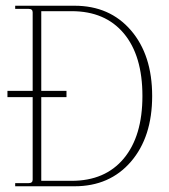

<svg xmlns="http://www.w3.org/2000/svg" viewBox="-20 -650 589 670"><path d="M33 0V-11H80Q94 -11 94 -23V-311H6V-333H94V-607Q94 -619 80 -619H33V-630H240Q363 -630 437 -544Q511 -458 511 -315Q511 -172 437 -86Q363 0 240 0ZM124 -19H230Q347 -19 412 -97Q477 -175 477 -315Q477 -456 412 -533.5Q347 -611 230 -611H124V-333H212V-311H124Z"/></svg>

Font: Arapey Thin-Display
Style: Regular
Weight: 100
Designer: Eduardo Rodriguez Tunni
Foundry: Eduardo Rodriguez Tunni
Version: Version 4.000